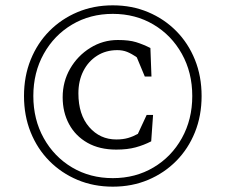

<svg xmlns="http://www.w3.org/2000/svg" viewBox="-20 -690 846 720"><path d="M403 10Q331 10 270.5 -15.5Q210 -41 165 -86.5Q120 -132 95 -194Q70 -256 70 -330Q70 -404 95 -466Q120 -528 165 -573.5Q210 -619 270.5 -644.5Q331 -670 403 -670Q475 -670 535.5 -644.5Q596 -619 641 -573.5Q686 -528 711 -466Q736 -404 736 -330Q736 -256 711 -194Q686 -132 641 -86.5Q596 -41 535.5 -15.5Q475 10 403 10ZM403 -22Q488 -22 555.5 -62Q623 -102 662 -172Q701 -242 701 -330Q701 -418 662 -488Q623 -558 555.5 -598Q488 -638 403 -638Q318 -638 250.5 -598Q183 -558 144 -488Q105 -418 105 -330Q105 -242 144 -172Q183 -102 250.5 -62Q318 -22 403 -22ZM416 -129Q353 -129 308 -154.5Q263 -180 239 -224.5Q215 -269 215 -325Q215 -384 243 -432.5Q271 -481 318.5 -510.5Q366 -540 422 -540Q464 -540 490 -532Q516 -524 544 -510L548 -403H523L493 -475Q473 -489 456.5 -495.5Q440 -502 420 -502Q377 -502 344 -481Q311 -460 292.5 -423.5Q274 -387 274 -340Q274 -260 314.5 -213.5Q355 -167 416 -167Q441 -167 460 -172.5Q479 -178 497 -188L530 -259H554L547 -160Q520 -146 489 -137.5Q458 -129 416 -129Z"/></svg>

Font: Spectral SC Light
Style: Regular
Weight: 300
Designer: Jean-Baptiste Levee
Foundry: Production Type
Version: Version 2.001